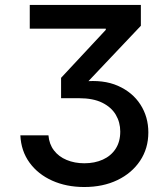

<svg xmlns="http://www.w3.org/2000/svg" viewBox="-20 -560 682 778"><path d="M321.3 197.8Q249 197.8 191.4 171.9Q133.8 146 99.6 98.9Q65.4 51.8 62.5 -11.7H176.3Q179.2 23.9 198.5 49.3Q217.8 74.7 250 88.1Q282.2 101.6 321.8 101.6Q363.8 101.6 396.7 86.7Q429.7 71.8 448.5 43Q467.3 14.2 467.3 -26.9Q467.3 -64.5 449.2 -95Q431.2 -125.5 394.3 -143.8Q357.4 -162.1 299.8 -162.1H227.5V-244.6L408.7 -439V-443.8H100.6V-540H550.8V-455.6L316.4 -208V-229.5Q398.9 -238.3 458 -212.2Q517.1 -186 549.1 -136.2Q581.1 -86.4 581.1 -23.4Q581.1 41.5 547.6 91.6Q514.2 141.6 455.8 169.7Q397.5 197.8 321.3 197.8Z"/></svg>

Font: V-Inter
Style: Medium-500
Weight: 500
Designer: Rasmus Andersson
Foundry: rsms
Version: Version 4.000;git-4146feb